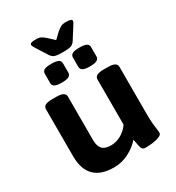

<svg xmlns="http://www.w3.org/2000/svg" viewBox="-207 -1004 1040 1136"><g transform="rotate(-30 312.5 -436.0)"><path d="M237 8Q59 8 59 -172V-492Q59 -508 73 -516.5Q87 -525 120 -525H148Q180 -525 194.5 -516.5Q209 -508 209 -492V-194Q209 -154 227 -134Q245 -114 287 -114Q323 -114 356.5 -133Q390 -152 411 -184V-492Q411 -508 425.5 -516.5Q440 -525 472 -525H500Q532 -525 546.5 -516.5Q561 -508 561 -492V-174Q561 -130 563.5 -103.5Q566 -77 568.5 -62Q571 -47 571 -36Q571 -24 556.5 -17Q542 -10 521.5 -6Q501 -2 482.5 -1Q464 0 456 0Q437 0 431 -14.5Q425 -29 417 -77Q386 -41 338.5 -16.5Q291 8 237 8ZM412 -581Q379 -581 364.5 -589Q350 -597 350 -613V-677Q350 -694 364.5 -701.5Q379 -709 412 -709Q445 -709 459.5 -701.5Q474 -694 474 -677V-613Q474 -597 459.5 -589Q445 -581 412 -581ZM220 -581Q187 -581 172.5 -589Q158 -597 158 -613V-677Q158 -694 172.5 -701.5Q187 -709 220 -709Q253 -709 267.5 -701.5Q282 -694 282 -677V-613Q282 -597 267.5 -589Q253 -581 220 -581ZM417 -880Q441 -880 450 -876.5Q459 -873 459 -865Q459 -858 445 -837L398 -763Q388 -747 373.5 -740.5Q359 -734 316 -734Q272 -734 257.5 -740.5Q243 -747 233 -763L186 -837Q173 -858 173 -865Q173 -873 181.5 -876.5Q190 -880 214 -880Q237 -880 250 -872.5Q263 -865 276 -853L316 -816L355 -853Q369 -865 382 -872.5Q395 -880 417 -880Z"/></g></svg>

Font: Asap Semi Expanded
Style: Bold
Weight: 700
Width: 6
Designer: Pablo Cosgaya
Foundry: Omnibus-Type
Version: Version 3.001; ttfautohint (v1.8.4.7-5d5b)